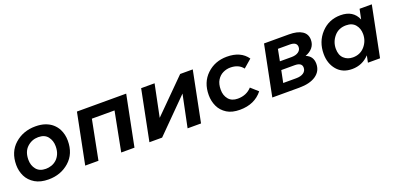

<svg xmlns="http://www.w3.org/2000/svg" viewBox="0 -1227 3961 1919"><g transform="rotate(-20 1981.0 -267.0)"><path d="M293 5Q207.5 5 150.5 -28.5Q90.5 -64.5 63.2 -120.5Q36 -176.5 36 -241Q36 -379 126 -459Q216 -539 347 -539Q405.5 -539 450 -523.5Q494.5 -508 525.5 -480.8Q556.5 -453.5 575.5 -417.5Q604 -361.5 604 -294Q604 -155 513.5 -75Q423 5 293 5ZM303 -104Q333 -104 362.8 -114Q392.5 -124 416.8 -145.8Q441 -167.5 456 -201.8Q471 -236 471 -284Q471 -343 438 -385.5Q405 -428 337 -428Q269 -428 218.5 -381.5Q168 -335 168 -248Q168 -188 202 -146Q236 -104 303 -104Z M789 -536H1313L1206 0H1065L1146 -418H905L823 0H682Z M1472 -536H1615L1545 -194L1887 -536H2021L1914 0H1771L1842 -344L1500 0H1365Z M2328 5Q2244.5 5 2191 -28Q2134.5 -63.5 2108.8 -119Q2083 -174.5 2083 -239Q2083 -375 2169.5 -457Q2256 -539 2383 -539Q2531 -539 2599 -441L2512 -366Q2467 -425 2378 -425Q2338 -425 2300.5 -407Q2263 -389 2238.5 -350Q2214 -311 2214 -248Q2214 -188 2247.5 -147.5Q2281 -107 2345 -107Q2438 -107 2495 -170L2570 -103Q2484 5 2328 5Z M2779 -536H3043Q3134 -536 3183 -504Q3232 -472 3232 -410Q3232 -363 3204.5 -329Q3177 -295 3127 -277Q3201 -248 3201 -167Q3201 -89 3137 -44.5Q3073 0 2958 0H2672ZM2991 -314Q3037 -314 3064.5 -333.5Q3092 -353 3092 -385Q3092 -438 3016 -438H2891L2867 -314ZM2961 -99Q3012 -99 3040.5 -119Q3069 -139 3069 -174Q3069 -227 2992 -227H2850L2824 -99Z M3521 6Q3419 6 3361 -62.5Q3303 -131 3303 -233Q3303 -363 3385.5 -451.5Q3468 -540 3592 -540Q3727 -540 3773 -429L3795 -535H3925L3818 0H3689L3704 -73Q3629 6 3521 6ZM3568 -101Q3646 -101 3694 -156.5Q3742 -212 3742 -286Q3742 -345 3708.5 -385.5Q3675 -426 3610 -426Q3530 -426 3482.5 -369.5Q3435 -313 3435 -240Q3435 -172 3473 -136.5Q3511 -101 3568 -101Z"/></g></svg>

Font: Argentum Sans Medium
Style: Italic
Weight: 500
Italic angle: -11°
Designer: Julieta Ulanovsky (font), Cristiano Sobral (main changes and remaster)
Foundry: Julieta Ulanovsky (font), Cristiano Sobral (main changes and remaster)
Version: Version 2.007;June 15, 2022;FontCreator 14.0.0.2814 64-bit; 